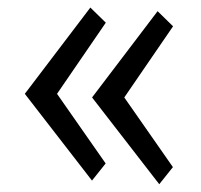

<svg xmlns="http://www.w3.org/2000/svg" viewBox="-20 -486 527 503"><path d="M221 -12.9 45 -240.2 216.7 -466.2 257.2 -426.6 129.4 -240.2 256.8 -57.8ZM397.2 -3.4 221.2 -230.7 392.9 -456.7 433.4 -417.1 305.6 -230.7 433 -48.2Z"/></svg>

Font: Russolo 10pt ExtraLight
Style: Regular
Weight: 200
Designer: Micah Stupak-Hahn
Version: Version 1.000